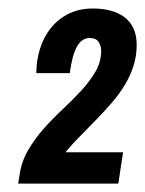

<svg xmlns="http://www.w3.org/2000/svg" viewBox="-20 -754 343 454"><path d="M25.9 -337.9Q30.3 -371.1 46.4 -398.7Q62.5 -426.3 84 -450.4Q105.5 -474.6 129.4 -496.8Q153.3 -519 173.1 -540.8Q192.9 -562.5 206.1 -585.2Q219.2 -607.9 219.2 -633.8Q219.2 -645 213.4 -654.5Q207.5 -664.1 191.9 -664.1Q173.8 -664.1 162.4 -644.5Q150.9 -625 145 -581.1H65.9Q65.9 -610.8 74.5 -638.4Q83 -666 99.9 -687.3Q116.7 -708.5 141.8 -721.2Q167 -733.9 200.2 -733.9Q222.2 -733.9 241 -729Q259.8 -724.1 273.7 -713.9Q287.6 -703.6 295.4 -687.3Q303.2 -670.9 303.2 -647.9Q303.2 -621.1 295.4 -597.4Q287.6 -573.7 274.4 -552Q261.2 -530.3 243.9 -510.5Q226.6 -490.7 208 -471.4Q189.5 -452.1 170.4 -433.1Q151.4 -414.1 134.8 -394H271L259.8 -319.8H22.9Z"/></svg>

Font: Archivo Narrow
Style: Bold Italic
Weight: 700
Italic angle: -8°
Designer: Hector Gatti
Foundry: Hector Gatti
Version: 1.002; ttfautohint (v0.8)